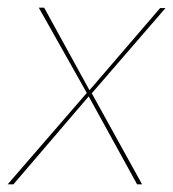

<svg xmlns="http://www.w3.org/2000/svg" viewBox="-28 -480 451 500"><path d="M403 -459 211 -237 342 0H329L203 -229L7 0H-8L198 -238L73 -460H87L205 -245L389 -459Z"/></svg>

Font: Jost Thin
Style: Italic
Weight: 200
Italic angle: -5°
Version: Version 3.710